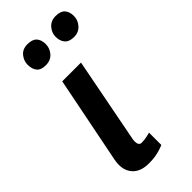

<svg xmlns="http://www.w3.org/2000/svg" viewBox="-228 -746 796 796"><g transform="rotate(-45 170.0 -348.0)"><path d="M128 5Q148 5 164.5 2.5Q181 0 193 -4Q207 -8 218 -13V-85Q210 -83 201 -81Q193 -79 184 -78Q175 -77 167 -77Q150 -77 150 -102Q150 -106 150.5 -109.5Q151 -113 152 -118L224 -490H114L38 -108Q35 -93 35 -79Q35 -41 59 -18Q83 5 128 5ZM121 -701Q92 -701 76.5 -682Q61 -663 61 -640Q61 -615 73 -600Q85 -585 113 -585Q142 -585 158.5 -604Q175 -623 175 -647Q175 -673 162 -687Q149 -701 121 -701ZM286 -701Q258 -701 241.5 -682Q225 -663 225 -640Q225 -615 238 -600Q251 -585 279 -585Q306 -585 323 -604Q340 -623 340 -647Q340 -673 327 -687Q314 -701 286 -701Z"/></g></svg>

Font: Amaranth
Style: Italic
Weight: 400
Designer: Gesine Todt
Foundry: Gesine Todt
Version: Version 1.001